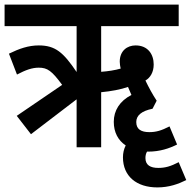

<svg xmlns="http://www.w3.org/2000/svg" viewBox="-20 -642 832 837"><path d="M115 -57 314 -209V0H421V-240C464 -244 507 -252 538 -263C542 -253 547 -241 553 -228C502 -202 476 -160 476 -111C476 -65 495 -30 528 -8C520 8 516 25 516 44C516 126 575 175 666 175C717 175 758 160 792 143L759 65C724 83 701 90 670 90C636 90 614 78 614 47C614 37 616 27 621 19C623 19 625 19 626 19C677 19 718 5 752 -12L719 -91C684 -73 661 -66 631 -66C596 -66 574 -78 574 -110C574 -138 596 -158 645 -168L663 -203C644 -232 629 -260 614 -291C635 -303 650 -327 650 -361C650 -405 625 -444 571 -444C535 -444 502 -421 502 -373C502 -363 504 -353 506 -343C482 -336 450 -331 421 -329V-528H759V-622H0V-528H314V-328C256 -414 221 -444 149 -444C104 -444 64 -430 19 -408L54 -317C92 -337 120 -347 149 -347C187 -347 206 -333 251 -272L53 -137Z"/></svg>

Font: Noto Sans Devanagari UI Condensed SemiBold
Style: Regular
Weight: 600
Width: 3
Designer: Jelle Bosma - Monotype Design Team
Foundry: Monotype Imaging Inc.
Version: Version 2.003